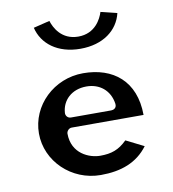

<svg xmlns="http://www.w3.org/2000/svg" viewBox="-85 -851 827 916"><g transform="rotate(-10 328.5 -393.5)"><path d="M462.7 -776.6C452.9 -744.5 421 -679 339 -679C257.7 -679 225.7 -742.8 215.3 -776.6L136.6 -757.3C155.5 -677.4 228.5 -620 339 -620C449 -620 522.3 -676.4 541.4 -757.3ZM580 -257C579.1 -422.1 474.9 -503 330 -503C188 -503 73 -391.4 73 -256C73 -121.7 188 -10 330 -10C429 -10 506.8 -38.5 559.5 -109.3L473.2 -152.5C433.6 -113.7 398.1 -101 343 -101C290.6 -101 207 -134.4 207 -232C207 -242.7 216.9 -257 232 -257ZM237 -305C220.5 -305 211.2 -318.7 212.1 -331.6C215.9 -391.7 262.6 -438 335 -438C397.9 -438 447 -399.5 456.7 -333.7C460.1 -310.8 441.8 -305 432 -305Z"/></g></svg>

Font: Hussar Ekologiczny
Style: Regular
Weight: 400
Foundry: Cannot Into Space Fonts
Version: Version 0.97